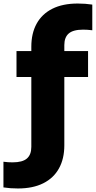

<svg xmlns="http://www.w3.org/2000/svg" viewBox="-80 -838 544 1088"><path d="M21.5 230Q-1 230 -20.8 228.5Q-40.5 227 -60.5 224V78.5Q-46 80.5 -33.8 81.2Q-21.5 82 -9 82Q47.5 82 72.5 60.2Q97.5 38.5 97.5 -5.5V-573.5Q97.5 -649.5 127.8 -704.2Q158 -759 216.8 -788.5Q275.5 -818 360.5 -818Q383.5 -818 403 -816.5Q422.5 -815 443 -812V-666.5Q428.5 -668.5 416.2 -669.2Q404 -670 391 -670Q334.5 -670 309.5 -648.2Q284.5 -626.5 284.5 -582.5V-14.5Q284.5 61.5 254.2 116.2Q224 171 165.2 200.5Q106.5 230 21.5 230ZM13.5 -401.5V-548.5H419V-401.5Z"/></svg>

Font: Encode Sans SC ExtraBold
Style: Regular
Weight: 800
Version: Version 3.002